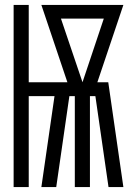

<svg xmlns="http://www.w3.org/2000/svg" viewBox="-20 -755 540 775"><path d="M35 0V-735H96V-423H252L147 -735H478L373 -423H417L478 0H418L365 -367H343V0H282V-367H260L207 0H147L200 -367H96V0ZM313 -423 399 -680H226Z"/></svg>

Font: Iosevka Curly Light
Style: Regular
Weight: 300
Monospace: yes
Designer: Belleve Invis
Foundry: Belleve Invis
Version: Version 22.1.2; ttfautohint (v1.8.4)